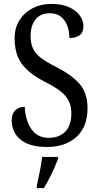

<svg xmlns="http://www.w3.org/2000/svg" viewBox="-20 -744 508 985"><path d="M223 10Q130 10 85 -28Q40 -66 40 -128Q40 -159 58 -177.5Q76 -196 107 -196Q110 -127 141 -82Q172 -37 230 -37Q285 -37 315.5 -69.5Q346 -102 346 -162Q346 -202 331 -229.5Q316 -257 285.5 -279.5Q255 -302 207 -326Q131 -365 93 -415Q55 -465 55 -547Q55 -601 80 -640.5Q105 -680 147.5 -702Q190 -724 244 -724Q297 -724 333.5 -707.5Q370 -691 389 -665Q408 -639 408 -611Q408 -579 389.5 -564Q371 -549 336 -549Q336 -582 325.5 -611Q315 -640 293 -658Q271 -676 236 -676Q188 -676 162.5 -644.5Q137 -613 137 -559Q137 -522 149 -495.5Q161 -469 190 -447Q219 -425 269 -400Q346 -361 387.5 -314.5Q429 -268 429 -188Q429 -93 372 -41.5Q315 10 223 10ZM169 208Q176 174 184 136Q192 98 196 61H278V71Q270 92 258 119Q246 146 232 173Q218 200 205 221H169Z"/></svg>

Font: Noto Serif Condensed
Style: Regular
Weight: 400
Width: 3
Designer: Monotype Design Team
Foundry: Monotype Imaging Inc.
Version: Version 2.013; ttfautohint (v1.8.4.7-5d5b)